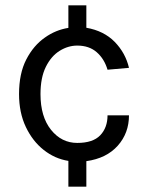

<svg xmlns="http://www.w3.org/2000/svg" viewBox="-20 -591 552 716"><path d="M302 105H235V9Q184.5 1 143 -31.8Q101.5 -64.5 76.2 -117.8Q51 -171 51 -240Q51 -317 78 -369.2Q105 -421.5 147.5 -451Q187.5 -479.5 235 -487V-571H302V-487.5Q367.5 -476 407.8 -434.8Q448 -393.5 461 -338L381 -331Q369 -371.5 340.8 -396.2Q312.5 -421 268 -421Q234 -421 202.5 -401.5Q171 -382 151 -341.8Q131 -301.5 131 -240Q131 -156 170.2 -107Q209.5 -58 268 -58Q326.5 -58 353.8 -86.5Q381 -115 381 -161H461Q461 -94.5 419 -47.5Q377 -0.5 302 10Z"/></svg>

Font: Betina Sans
Style: Regular
Weight: 400
Designer: Jonathan Pinhorn (font) & Cristiano Sobral (main changes)
Version: Version 2.001;April 28, 2021;FontCreator 13.0.0.2655 32-bit;